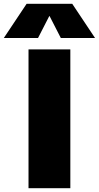

<svg xmlns="http://www.w3.org/2000/svg" viewBox="-67 -990 520 1010"><path d="M192 -905 133 -790H-47L73 -970H313L433 -790H253L194 -905ZM83 0V-730H303V0Z"/></svg>

Font: M PLUS 1p Black
Style: Regular
Weight: 900
Version: Version 1.061